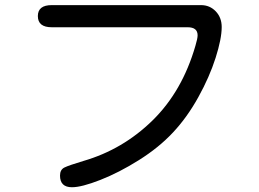

<svg xmlns="http://www.w3.org/2000/svg" viewBox="-20 -707 1040 770"><path d="M869.1 -598.6Q869.1 -551.8 844.7 -475.1Q820.3 -398.4 775.4 -317.4Q730.5 -236.3 673.8 -175.8Q617.2 -115.2 537.1 -64.9Q457 -14.6 382.3 14.6Q307.6 43.9 268.6 43.9Q220.7 43.9 220.7 -2.9Q220.7 -26.4 238.3 -35.2Q255.9 -43.9 314.5 -61.5Q472.7 -107.4 591.8 -224.1Q710.9 -340.8 763.7 -523.4Q772.5 -552.7 772.5 -565.4Q772.5 -597.7 732.4 -597.7H187.5Q131.8 -597.7 131.8 -642.6Q131.8 -686.5 187.5 -686.5H786.1Q821.3 -686.5 845.2 -661.6Q869.1 -636.7 869.1 -598.6Z"/></svg>

Font: FakePearl
Style: Regular
Weight: 400
Version: Version 1.2